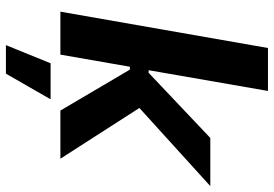

<svg xmlns="http://www.w3.org/2000/svg" viewBox="-162 -598 949 666"><g transform="rotate(90 313.0 -265.5)"><path d="M170 0 212 -241H222L364 0H531L355 -274L626 -520H459L233 -306H224L296 -720H147L21 0ZM137 189H236L325 34H200Z"/></g></svg>

Font: Fixel Display
Style: Bold Italic
Weight: 700
Italic angle: -10°
Designer: AlfaBravo + MacPaw
Foundry: Kyrylo Tkachov, Marchela Mozhyna, Serhii Makarenko, Maria Weinstein, Zakhar Kryvoshyya
Version: Version 1.210;Glyphs 3.2 (3217)